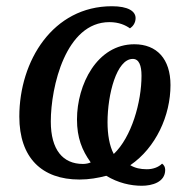

<svg xmlns="http://www.w3.org/2000/svg" viewBox="-20 -566 594 616"><path d="M435 30C467 30 510 19 510 -21C510 -30 506 -37 500 -41C488 -29 470 -23 451 -23C430 -23 413 -27 398 -36C480 -92 527 -195 527 -293C527 -377 483 -424 411 -424C291 -424 227 -294 227 -183C227 -124 243 -84 271 -45C265 -42 255 -40 246 -40C182 -40 143 -85 143 -176C143 -288 191 -495 331 -495C362 -495 383 -485 397 -475C406 -481 415 -492 415 -508C415 -530 391 -546 339 -546C150 -546 42 -371 42 -192C42 -60 114 10 235 10C266 10 294 5 321 -2C359 21 399 30 435 30ZM345 -72C331 -98 325 -135 325 -174C325 -263 354 -377 406 -377C426 -377 434 -356 434 -323C434 -238 402 -126 345 -72Z"/></svg>

Font: Noto Serif Condensed Medium
Style: Italic
Weight: 500
Width: 3
Italic angle: -12°
Designer: Monotype Design Team
Foundry: Monotype Imaging Inc.
Version: Version 2.013